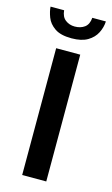

<svg xmlns="http://www.w3.org/2000/svg" viewBox="-122 -683 424 724"><g transform="rotate(15 90.0 -320.5)"><path d="M43 0V-495H137V0ZM89 -546Q46 -546 23 -562Q0 -578 -8.5 -600.5Q-17 -623 -18 -641H35Q37 -616 52.5 -604Q68 -592 89 -592Q112 -592 127.5 -603.5Q143 -615 145 -641H198Q197 -618 186 -596Q175 -574 151.5 -560Q128 -546 89 -546Z"/></g></svg>

Font: Alumni Sans Thin SemiBold
Style: Regular
Weight: 600
Version: Version 1.018